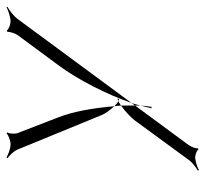

<svg xmlns="http://www.w3.org/2000/svg" viewBox="-40 -442 613 572"><g transform="rotate(-90 266.0 -155.5)"><path d="M81 -439C89 -434 102 -421 107 -409L210 -158C214 -148 225 -133 236 -121C231 -180 221 -243 202 -290L156 -409C153 -416 154 -434 158 -440L155 -442C150 -436 132 -430 124 -430C109 -430 92 -437 84 -442ZM236 -121C237 -114 238 -107 238 -101C243 -104 247 -107 251 -109C246 -111 241 -116 236 -121ZM251 -109C254 -108 256 -107 258 -107L259 -111C257 -111 254 -110 251 -109ZM238 -59V-43C241 -52 242 -61 246 -70ZM246 -70 496 -409C505 -421 522 -434 532 -439L531 -442C521 -437 502 -430 488 -430C480 -430 464 -436 462 -441L457 -439C459 -434 453 -416 448 -409L360 -290C314 -229 270 -140 246 -70ZM230 -10H234C236 -20 237 -31 238 -43C235 -31 232 -20 230 -10ZM44 128 46 131C55 126 72 120 85 120C92 120 106 126 108 130L111 128C109 124 115 108 120 101L238 -59V-101C221 -89 201 -70 193 -59L76 101C68 112 53 123 44 128Z"/></g></svg>

Font: Armata Saber
Style: RgIta
Weight: 400
Designer: Jasper
Foundry: Cannot Into Space Fonts
Version: Version 0.970